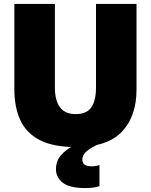

<svg xmlns="http://www.w3.org/2000/svg" viewBox="-20 -733 767 976"><path d="M365 14.5Q251 14.5 182.5 -20.8Q114 -56 83.5 -122Q53 -188 53 -279V-713H259V-288Q259 -222.5 284.8 -187.8Q310.5 -153 364.5 -153Q421 -153 444.5 -187.8Q468 -222.5 468 -288.5V-713H674V-278.5Q674 -142 600 -63.8Q526 14.5 365 14.5ZM414 223Q333 223 298.8 195.5Q264.5 168 264.5 127.5Q264.5 85.5 290.2 56Q316 26.5 350 10V-25.5L444.5 -37L482 0Q444.5 15.5 421.5 35Q398.5 54.5 398.5 78Q398.5 112.5 446 112.5Q459.5 112.5 469.5 110Q479.5 107.5 485.5 106V213Q460 223 414 223Z"/></svg>

Font: Commissioner ExtraBold
Style: Regular
Weight: 800
Designer: Kostas Bartsokas
Foundry: Kostas Bartsokas
Version: Version 1.000; ttfautohint (v1.8.3)